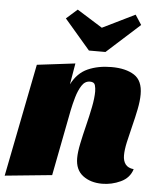

<svg xmlns="http://www.w3.org/2000/svg" viewBox="-67 -832 737 902"><g transform="rotate(5 302.0 -381.5)"><path d="M448 20Q393 20 357 -7.5Q321 -35 321 -90Q321 -118 329.5 -159Q338 -200 349.5 -246Q361 -292 369.5 -335Q378 -378 378 -409Q378 -424 374 -438.5Q370 -453 350 -453Q326 -453 311 -429.5Q296 -406 286.5 -373Q277 -340 271 -310L211 0L-11 22L94 -510L274 -532L257 -432Q285 -487 333.5 -508.5Q382 -530 445 -530Q512 -530 552 -504.5Q592 -479 592 -414Q592 -383 584 -343Q576 -303 565.5 -262Q555 -221 547 -184.5Q539 -148 539 -122Q539 -96 551 -80Q563 -64 590 -61Q577 -19 535 0.5Q493 20 448 20ZM332 -598 211 -739 263 -785 383 -710 536 -785 566 -739 410 -598Z"/></g></svg>

Font: Sansita Swashed Black
Style: Regular
Weight: 900
Designer: Pablo Cosgaya
Foundry: Omnibus-Type
Version: Version 1.003; ttfautohint (v1.8.3)